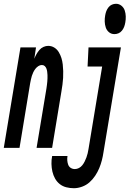

<svg xmlns="http://www.w3.org/2000/svg" viewBox="-63 -780 684 1013"><path d="M-43 0 45 -530H127L118 -470Q123 -483 129.5 -494.5Q136 -506 145 -516.5Q154 -527 166.5 -532.5Q179 -538 191 -538Q209 -538 223.5 -529Q238 -520 247 -505Q256 -490 261 -474Q266 -458 268 -440.5Q270 -423 270.5 -405Q271 -387 270 -369Q269 -351 266.5 -333Q264 -315 261 -297L212 0H130L182 -313Q183 -322 184.5 -331Q186 -340 186.5 -349Q187 -358 187.5 -366.5Q188 -375 187.5 -384Q187 -393 186 -401.5Q185 -410 182 -418Q179 -426 173 -431.5Q167 -437 158 -437Q148 -437 139 -431Q130 -425 123.5 -416.5Q117 -408 112.5 -398.5Q108 -389 105 -379.5Q102 -370 100 -360Q98 -350 96 -340L40 0ZM541 -600Q524 -600 512 -610Q500 -620 495 -635Q490 -650 489.5 -666.5Q489 -683 492 -699Q494 -711 498 -721.5Q502 -732 509.5 -741.5Q517 -751 527.5 -755.5Q538 -760 549 -760Q565 -760 577.5 -750Q590 -740 595 -725Q600 -710 600.5 -693.5Q601 -677 598 -661Q596 -649 592 -638.5Q588 -628 580.5 -618.5Q573 -609 562.5 -604.5Q552 -600 541 -600ZM327 213Q306 213 286.5 208Q267 203 252 191Q237 179 227.5 162Q218 145 213.5 125.5Q209 106 208.5 85Q208 64 212 44Q212 44 212 44Q212 44 212 43H293Q293 43 293 43Q293 43 293 44Q291 55 292 67Q293 79 297 89.5Q301 100 310.5 106Q320 112 332 112Q343 112 353.5 106.5Q364 101 371.5 91.5Q379 82 384 71.5Q389 61 393 50.5Q397 40 399.5 29Q402 18 404 6L476 -429H399L404 -530H575L483 23Q480 44 474.5 65.5Q469 87 460.5 107.5Q452 128 439 147.5Q426 167 409 182Q392 197 370 205Q348 213 327 213Z"/></svg>

Font: Iosevka Curly Extended
Style: Bold Italic
Weight: 700
Width: 7
Italic angle: -9°
Monospace: yes
Designer: Belleve Invis
Foundry: Belleve Invis
Version: Version 11.1.0; ttfautohint (v1.8.3)